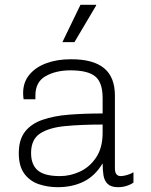

<svg xmlns="http://www.w3.org/2000/svg" viewBox="-20 -767 625 797"><path d="M219 10Q178 10 141 -2.5Q104 -15 81 -46Q58 -77 58 -131Q58 -187 83.5 -220Q109 -253 156 -269.5Q203 -286 266.5 -291Q330 -296 406 -296V-360Q406 -425 375 -450Q344 -475 273 -475Q212 -475 169.5 -451Q127 -427 127 -371V-355H78Q77 -361 76.5 -367.5Q76 -374 76 -381Q76 -426 102.5 -457.5Q129 -489 173.5 -505Q218 -521 273 -521H277Q367 -521 412 -484Q457 -447 457 -370V-69Q457 -51 463.5 -43.5Q470 -36 481 -36Q492 -36 507.5 -40.5Q523 -45 534 -52V-9Q521 0 504.5 5Q488 10 470 10Q441 10 427 -3.5Q413 -17 409.5 -39.5Q406 -62 406 -89Q375 -37 328 -13.5Q281 10 219 10ZM229 -36Q272 -36 312.5 -55Q353 -74 379.5 -114Q406 -154 406 -216V-250Q316 -250 249.5 -243.5Q183 -237 146 -212.5Q109 -188 109 -132Q109 -83 137 -59.5Q165 -36 229 -36ZM239 -592 314 -747H379V-744L289 -592Z"/></svg>

Font: Chivo Medium Thin
Style: Regular
Weight: 250
Version: Version 2.002